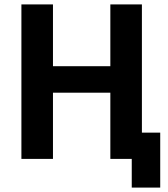

<svg xmlns="http://www.w3.org/2000/svg" viewBox="-20 -720 760 870"><path d="M77 -700H220V-420H480V-700H623V-119H706V130H577V0H480V-300H220V0H77Z"/></svg>

Font: Golos UI
Style: Bold
Weight: 700
Designer: A.Korolkova, Vitaly Kuzmin
Foundry: ParaType Ltd
Version: Version 2.000